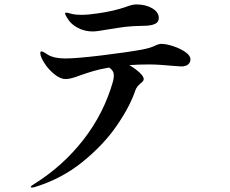

<svg xmlns="http://www.w3.org/2000/svg" viewBox="-20 -794 1040 867"><path d="M300 -691Q292 -699 283 -713.5Q274 -728 274 -733Q274 -737 279 -737Q284 -737 297.5 -733Q311 -729 324 -728Q333 -727 347 -727Q378 -727 417 -733Q492 -743 549 -763Q577 -774 596 -774Q638 -774 667.5 -756.5Q697 -739 697 -713Q697 -696 683.5 -688Q670 -680 644 -678L584 -676Q547 -674 511.5 -668Q476 -662 467 -661Q417 -652 400 -652Q368 -652 342.5 -663Q317 -674 300 -691ZM840 -526Q840 -512 829.5 -503Q819 -494 798 -494L769 -496Q694 -503 654 -503Q607 -503 564 -500Q591 -484 610 -466.5Q629 -449 629 -437Q629 -432 625.5 -427.5Q622 -423 615 -418Q597 -402 592 -388Q567 -313 506.5 -225.5Q446 -138 351.5 -62Q257 14 139 50Q130 53 124 53Q119 53 119 50Q119 46 134 37Q264 -44 357 -163.5Q450 -283 491 -429Q494 -443 494 -454Q494 -475 473 -489Q432 -482 403 -473.5Q374 -465 340 -453Q322 -446 305.5 -441.5Q289 -437 276 -437Q253 -437 226 -458.5Q199 -480 180.5 -509Q162 -538 162 -554Q162 -562 167 -562Q172 -562 181 -556.5Q190 -551 196 -547Q224 -530 275 -530Q326 -530 440.5 -544Q555 -558 621 -570Q663 -578 685 -590Q699 -596 707 -596Q730 -596 762 -585.5Q794 -575 817 -559Q840 -543 840 -526Z"/></svg>

Font: Shippori Mincho
Style: Bold
Weight: 700
Designer: FONTDASU
Foundry: FONTDASU / Google Inc. / but / Adobe
Version: Version 3.110; ttfautohint (v1.8.3)